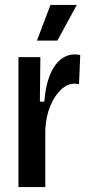

<svg xmlns="http://www.w3.org/2000/svg" viewBox="-20 -760 363 780"><path d="M55 0V-314V-528H144L142 -347H160Q165 -411 182 -453.5Q199 -496 225.5 -517.5Q252 -539 283 -539Q289 -539 294.5 -538.5Q300 -538 306 -536L301 -418Q297 -419 291.5 -419.5Q286 -420 282 -420Q254 -420 228.5 -396.5Q203 -373 185 -331Q167 -289 164 -233V0ZM213 -595H130L185 -740H292Z"/></svg>

Font: Bricolage Grotesque 24pt Condensed Medium
Style: Regular
Weight: 500
Width: 3
Designer: Mathieu Triay
Foundry: Atelier Triay
Version: Version 1.001;gftools[0.9.33.dev8+g029e19f]